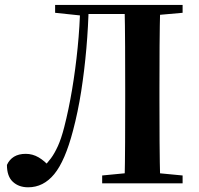

<svg xmlns="http://www.w3.org/2000/svg" viewBox="-20 -761 828 797"><path d="M8.8 -76.4Q18.7 -98.5 38.2 -110.5Q57.7 -122.4 86.8 -122.4Q115.2 -122.4 140.3 -107.8Q165.4 -93.1 188.1 -66.6V-57.2H159.1V-67.6Q176.5 -83.6 191.4 -103.8Q206.3 -123.9 220.3 -154.6Q234.3 -185.2 246.6 -233.3Q265.2 -305.6 279.3 -389.7Q293.4 -473.7 302.3 -563.1Q311.3 -652.4 313.1 -740.5H348.4Q346.5 -650.9 338.5 -559.5Q330.5 -468.1 317 -381.7Q303.4 -295.2 283.1 -218.9Q250.1 -92.7 205.1 -38.1Q160.2 16.5 96.9 16.5Q58.1 16.5 33.5 -6.2Q8.8 -28.9 8.8 -76.4ZM497 0Q499 -85.2 499.3 -171.7Q499.7 -258.2 499.7 -346.1V-393.6Q499.7 -481.3 499.3 -568.1Q499 -654.9 497 -740.5H645.3Q642.9 -655.6 642.4 -568.4Q641.9 -481.3 641.9 -393.6V-346.9Q641.9 -259.9 642.4 -173.3Q642.9 -86.6 645.3 0ZM404.1 0V-32.6L556.1 -47.3H584.3L738 -32.6V0ZM208.8 -707.9V-740.5H331.8V-696.4H317.6ZM571.2 -694.2V-740.5H738V-707.9L584.3 -694.2ZM331.8 -702.9V-740.5H571.2V-702.9Z"/></svg>

Font: Noto Serif JP
Style: Regular
Weight: 200
Designer: Ryoko NISHIZUKA 西塚涼子 (kana & ideographs); Frank Grießhammer (Latin, Greek & Cyrillic); Wenlong ZHANG 张文龙 (bopomofo); San
Foundry: Adobe
Version: Version 2.001;hotconv 1.1.0;makeotfexe 2.6.0